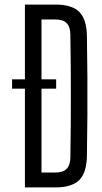

<svg xmlns="http://www.w3.org/2000/svg" viewBox="-20 -820 447 840"><path d="M32.9 -473H225.7V-432H32.9ZM89 0V-800H222.4Q294.8 -800 327 -767.8Q359.1 -735.5 360.3 -661.8Q361.8 -568.4 362.3 -484.2Q362.8 -400.1 362.3 -316.1Q361.8 -232.2 360.3 -138.8Q359.1 -64.6 326.8 -32.3Q294.4 0 221.7 0ZM161.5 -65.2H221.7Q255.9 -65.2 271.6 -81.3Q287.3 -97.4 287.9 -131.6Q288.9 -199 289.5 -266.1Q290 -333.2 290 -400.3Q290 -467.4 289.5 -534.6Q288.9 -601.7 287.8 -669Q287.3 -703.1 271.6 -718.9Q255.9 -734.8 222.4 -734.8H161.5Z"/></svg>

Font: Big Shoulders Display SC Thin
Style: Regular
Weight: 100
Designer: Patric King
Foundry: XO Type Co
Version: Version 2.002